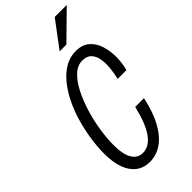

<svg xmlns="http://www.w3.org/2000/svg" viewBox="-295 -1012 1085 1085"><g transform="rotate(-45 247.0 -470.0)"><path d="M199 10Q152 10 118 -15.5Q84 -41 66.5 -89Q49 -137 49 -205Q49 -260 58 -320Q67 -380 84 -439Q101 -498 126.5 -550Q152 -602 185 -642.5Q218 -683 258 -706.5Q298 -730 345 -730Q397 -730 427.5 -703.5Q458 -677 471.5 -634Q485 -591 484.5 -543Q484 -495 472 -451H402Q410 -484 414 -521.5Q418 -559 413 -592Q408 -625 389 -645.5Q370 -666 333 -666Q295 -666 262 -635Q229 -604 203 -553Q177 -502 158.5 -441Q140 -380 130.5 -317.5Q121 -255 121 -203Q121 -128 143.5 -91Q166 -54 207 -54Q259 -54 297 -108Q335 -162 360 -269H430Q411 -178 377 -115.5Q343 -53 298 -21.5Q253 10 199 10ZM334 -793H280L398 -950H494Z"/></g></svg>

Font: Instrument Sans Condensed
Style: Italic
Weight: 400
Width: 3
Italic angle: -13°
Designer: Rodrigo Fuenzalida
Foundry: fragTYPE
Version: Version 1.000;gftools[0.9.28]